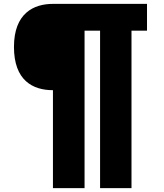

<svg xmlns="http://www.w3.org/2000/svg" viewBox="-20 -720 845 990"><path d="M253 -255V250H416V-562H496V250H658V-562H738V-700H253C154 -700 52 -652 52 -478C52 -305 149 -255 253 -255Z"/></svg>

Font: Finlandica
Style: Bold
Weight: 700
Designer: Niklas Ekholm, Juho Hiilivirta, Jaakko Suomalainen
Foundry: Helsinki Type Studio
Version: Version 2.000;Glyphs 3.2 (3202)